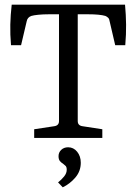

<svg xmlns="http://www.w3.org/2000/svg" viewBox="-20 -589 583 820"><path d="M126 0V-37L212 -50Q232 -53 232 -72V-528H189Q164 -528 144 -526Q124 -524 114 -521Q97 -515 94 -498L70 -396H27Q23 -442 24 -484Q25 -526 30 -569H514Q518 -526 518.5 -484Q519 -442 515 -396H472L448 -499Q447 -508 442 -513Q437 -518 430 -521Q406 -528 356 -528H312V-72Q312 -53 332 -50L417 -37V0ZM325 106Q325 142 302 169Q279 196 248 211L228 190Q242 179 253.5 165Q265 151 265 136Q265 123 259 118.5Q253 114 249 110Q242 106 236 99Q230 92 230 78Q230 62 241.5 51Q253 40 271 40Q294 40 309.5 59Q325 78 325 106Z"/></svg>

Font: Yrsa
Style: Regular
Weight: 400
Designer: Anna Giedrys (Yrsa+Rasa design), David Brezina (Yrsa art-direction, Rasa art-direction, design)
Foundry: Rosetta Type Foundry
Version: Version 2.004